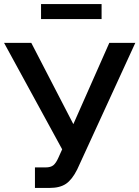

<svg xmlns="http://www.w3.org/2000/svg" viewBox="-23 -921 686 945"><path d="M149 4V-97H201Q227 -97 240 -108Q253 -119 264 -144L283 -186L-3 -710H131L338 -310L515 -710H643L357 -87Q332 -37 302 -16.5Q272 4 221 4ZM179 -827V-901H477V-827Z"/></svg>

Font: Rising Sun SemiBold
Style: Regular
Weight: 600
Designer: Matt McInerney, Pablo Impallari, Rodrigo Fuenzalida (Raleway font), Stephen Hutchings (Greek), Cristiano Sobral (main ch
Foundry: The Rising Sun Project Authors
Version: Version 4.327; ttfautohint (v1.8.4.7-5d5b-dirty)